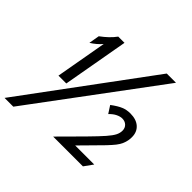

<svg xmlns="http://www.w3.org/2000/svg" viewBox="-238 -948 1176 1176"><g transform="rotate(45 349.5 -360.0)"><path d="M639 -764H559L-38 44H38ZM167 -286 243 -714H189Q158 -671 103 -631L91 -562Q130 -586 158 -619L99 -286ZM598 1 639 -56H474L542 -125Q621 -203 648.5 -238Q676 -273 682 -312Q684 -321 684 -338Q684 -382 655 -408Q626 -434 574 -434Q543 -434 516 -423Q489 -412 450 -383L481 -335Q502 -357 523 -367Q544 -377 561 -377Q585 -377 600 -362.5Q615 -348 615 -325Q615 -304 604.5 -283.5Q594 -263 567.5 -232.5Q541 -202 483 -143L340 1Z"/></g></svg>

Font: Geom Light
Style: Italic
Weight: 300
Italic angle: -10°
Version: Version 1.102